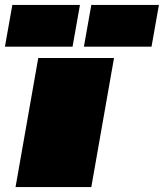

<svg xmlns="http://www.w3.org/2000/svg" viewBox="-30 -758 664 778"><path d="M-10 -569 20 -738H294L264 -569ZM310 -569 340 -738H614L584 -569ZM33 0 125 -523H432L340 0Z"/></svg>

Font: Tomorrow Black
Style: Italic
Weight: 900
Italic angle: -10°
Designer: Tony de Marco, Monica Rizzolli
Foundry: Just in Type
Version: Version 2.002